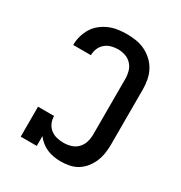

<svg xmlns="http://www.w3.org/2000/svg" viewBox="-175 -870 950 1005"><g transform="rotate(30 300.0 -367.5)"><path d="M335 8Q314 8 293 4.5Q272 1 252.5 -7Q233 -15 216 -28.5Q199 -42 186 -59V0H89V-181H186Q186 -160 194.5 -140Q203 -120 219.5 -107Q236 -94 256.5 -89Q277 -84 298 -84Q322 -84 344.5 -91Q367 -98 383 -115Q399 -132 405.5 -154.5Q412 -177 412 -200V-535Q412 -558 406 -580Q400 -602 384.5 -619Q369 -636 347 -643.5Q325 -651 303 -651Q282 -651 262 -645.5Q242 -640 226 -626.5Q210 -613 202 -593.5Q194 -574 194 -554Q194 -554 194 -553.5Q194 -553 194 -553H87Q87 -553 87 -553.5Q87 -554 87 -555Q87 -582 94.5 -608Q102 -634 116 -657Q130 -680 151.5 -697Q173 -714 197.5 -724.5Q222 -735 249 -739Q276 -743 303 -743Q331 -743 359.5 -738.5Q388 -734 413.5 -721.5Q439 -709 460 -689.5Q481 -670 494.5 -645Q508 -620 513.5 -591.5Q519 -563 519 -535V-200Q519 -174 515 -147.5Q511 -121 501 -97Q491 -73 474.5 -52Q458 -31 436 -17Q414 -3 387.5 2.5Q361 8 335 8Z"/></g></svg>

Font: Iosevka Slab Semibold Extended
Style: Regular
Weight: 600
Width: 7
Monospace: yes
Designer: Belleve Invis
Foundry: Belleve Invis
Version: Version 11.1.0; ttfautohint (v1.8.3)